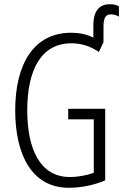

<svg xmlns="http://www.w3.org/2000/svg" viewBox="-20 -879 583 909"><path d="M500 -859C455 -859 422 -833 422 -759V-701C387 -718 353 -724 317 -724C138 -724 52 -573 52 -357C52 -146 131 10 306 10C362 10 424 -2 478 -25V-364H303V-314H424V-61C392 -49 351 -41 310 -41C169 -41 109 -175 109 -356C109 -552 177 -674 318 -674C361 -674 404 -663 448 -633L470 -679V-754C470 -800 484 -811 506 -811C523 -811 537 -804 543 -800V-849C533 -855 519 -859 500 -859Z"/></svg>

Font: Noto Sans UI Condensed Light
Style: Regular
Weight: 300
Width: 3
Designer: Monotype Design Team
Foundry: Monotype Imaging Inc.
Version: Version 1.901